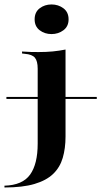

<svg xmlns="http://www.w3.org/2000/svg" viewBox="-74 -649 455 862"><path d="M-45.2 -204.8V-213.7H360.5V-204.8ZM95.2 -208.9V-340.3Q95.2 -375 82.7 -389.9Q70.2 -404.8 37.9 -407.3L25 -408.9V-417.7Q49.2 -416.1 64.5 -415.7Q79.8 -415.3 99.2 -415.3Q133.9 -415.3 162.9 -418.1Q191.9 -421 220.2 -426.6V-417.7V-208.9ZM-54 192.7V184.7Q27.4 182.3 61.3 134.7Q95.2 87.1 95.2 -4V-208.9H220.2V-36.3Q220.2 16.9 207.7 59.7Q195.2 102.4 164.5 131.9Q133.9 161.3 80.6 177Q27.4 192.7 -54 192.7ZM157.3 -496Q126.6 -496 104 -513.3Q81.5 -530.6 81.5 -562.1Q81.5 -594.4 104 -611.7Q126.6 -629 157.3 -629Q187.9 -629 210.9 -611.7Q233.9 -594.4 233.9 -562.1Q233.9 -530.6 210.9 -513.3Q187.9 -496 157.3 -496Z"/></svg>

Font: Playfair 144pt SemiExpanded ExtraBold
Style: Regular
Weight: 800
Width: 6
Designer: Claus Eggers Sørensen
Foundry: Claus Eggers Sørensen
Version: Version 2.203